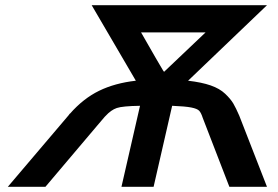

<svg xmlns="http://www.w3.org/2000/svg" viewBox="-20 -715 1065 735"><path d="M10 0 242 -273Q243 -274 244 -275.5Q245 -277 246 -278.5Q247 -280 248 -280Q299 -338 359.5 -367.5Q420 -397 500 -406L331 -695H1002L700 -406Q752 -400 786.5 -388Q821 -376 842 -356Q863 -336 873 -319Q883 -302 896 -272L1002 0H858L756 -264Q750 -283 742.5 -291Q735 -299 712 -303.5Q689 -308 639 -310L568 0H445L516 -310Q449 -309 427 -301.5Q405 -294 384 -271L381 -268L352 -234L154 0ZM520 -591 575 -495 592 -466Q593 -465 598.5 -455Q604 -445 608 -440L767 -591Z"/></svg>

Font: Coval
Style: ExtraBold Italic
Weight: 800
Foundry: Context Ltd
Version: Version 001.000